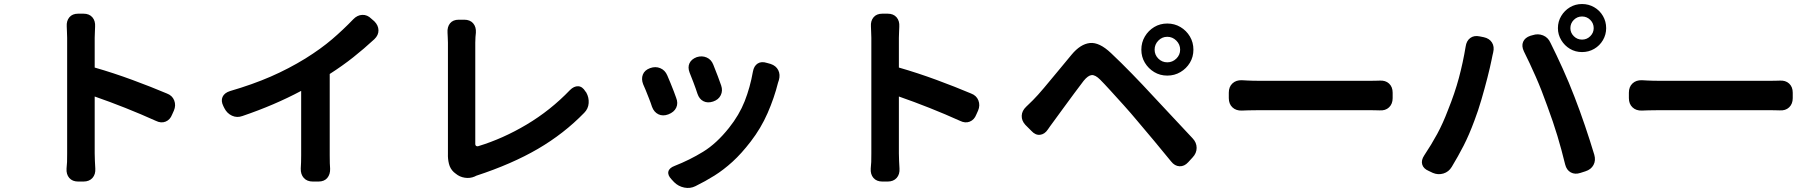

<svg xmlns="http://www.w3.org/2000/svg" viewBox="-20 -859 9030 955"><path d="M314 -96Q314 -115 314 -158.5Q314 -202 314 -259.5Q314 -317 314 -380Q314 -443 314 -501.5Q314 -560 314 -605Q314 -650 314 -671Q314 -684 313 -701.5Q312 -719 312 -727Q310 -755 325 -773Q340 -791 369 -791H395Q424 -791 439.5 -773Q455 -755 453 -726Q453 -718 452 -701Q451 -684 451 -671V-523Q545 -496 638.5 -461.5Q732 -427 810 -394Q837 -384 846.5 -359.5Q856 -335 845 -309L836 -289Q826 -263 803.5 -254Q781 -245 755 -258Q682 -291 604 -322Q526 -353 451 -379V-96Q451 -74 452 -58.5Q453 -43 454 -21Q456 8 440 26Q424 44 395 44H369Q340 44 324.5 26Q309 8 311 -21Q313 -41 313.5 -53.5Q314 -66 314 -96Z M1091 -331Q1078 -357 1087 -377Q1096 -397 1124 -406Q1237 -439 1326.5 -478Q1416 -517 1499 -568Q1576 -616 1631.5 -663.5Q1687 -711 1737 -763Q1757 -784 1782 -785Q1807 -786 1827 -766L1842 -753Q1862 -733 1862.5 -708.5Q1863 -684 1842 -664Q1790 -616 1737 -574Q1684 -532 1620 -491V-87Q1620 -68 1620.5 -47Q1621 -26 1622 -20Q1623 8 1608 26Q1593 44 1564 44H1536Q1507 44 1491 26Q1475 8 1476 -21Q1477 -30 1477.5 -51.5Q1478 -73 1478 -87V-407Q1345 -336 1186 -282Q1159 -272 1134 -283.5Q1109 -295 1096 -321Z M2237 -3Q2219 -20 2213 -44.5Q2207 -69 2208 -94Q2208 -95 2208 -97Q2208 -99 2208 -105Q2208 -124 2208 -163Q2208 -202 2208 -254Q2208 -306 2208 -362.5Q2208 -419 2208 -474Q2208 -529 2208 -574Q2208 -619 2208 -647Q2208 -660 2207 -675.5Q2206 -691 2206 -696Q2204 -725 2218.5 -743Q2233 -761 2262 -761H2289Q2318 -761 2333.5 -743Q2349 -725 2347 -696Q2346 -691 2345 -675Q2344 -659 2344 -647Q2344 -614 2344 -562.5Q2344 -511 2344 -451Q2344 -391 2344 -331.5Q2344 -272 2344 -222Q2344 -172 2344 -142Q2344 -136 2348.5 -133Q2353 -130 2359 -132Q2481 -169 2599.5 -239.5Q2718 -310 2815 -411Q2835 -431 2856 -430Q2877 -429 2892 -404L2896 -399Q2910 -374 2908 -346Q2906 -318 2886 -298Q2785 -194 2655.5 -118.5Q2526 -43 2349 15L2341 19Q2318 29 2292 25Q2266 21 2247 5Z M3446 -575Q3472 -583 3495 -573Q3518 -563 3528 -537Q3539 -510 3550.5 -479.5Q3562 -449 3567 -434Q3576 -408 3565 -385.5Q3554 -363 3527 -354Q3500 -345 3479 -355.5Q3458 -366 3449 -393Q3441 -418 3429 -449.5Q3417 -481 3410 -498Q3400 -524 3409.5 -544.5Q3419 -565 3446 -575ZM3813 -541Q3840 -532 3851 -510Q3862 -488 3854 -460Q3853 -457 3854 -460Q3855 -463 3850 -448Q3831 -372 3798 -296.5Q3765 -221 3714 -155Q3668 -95 3623.5 -54.5Q3579 -14 3533.5 14.5Q3488 43 3439 67Q3413 80 3383.5 74Q3354 68 3333 47L3320 33Q3300 12 3304.5 -6Q3309 -24 3336 -34Q3410 -63 3477 -104Q3544 -145 3606 -223Q3657 -287 3684 -355.5Q3711 -424 3725 -503Q3730 -531 3748.5 -543Q3767 -555 3795 -546ZM3213 -520Q3240 -530 3264 -520Q3288 -510 3299 -484Q3306 -468 3315 -446Q3324 -424 3331.5 -404.5Q3339 -385 3343 -373Q3354 -346 3343.5 -323.5Q3333 -301 3304 -290Q3277 -280 3255 -290.5Q3233 -301 3223 -328Q3217 -347 3208 -369.5Q3199 -392 3191.5 -411Q3184 -430 3179 -440Q3169 -466 3177.5 -488Q3186 -510 3213 -520Z M4314 -96Q4314 -115 4314 -158.5Q4314 -202 4314 -259.5Q4314 -317 4314 -380Q4314 -443 4314 -501.5Q4314 -560 4314 -605Q4314 -650 4314 -671Q4314 -684 4313 -701.5Q4312 -719 4312 -727Q4310 -755 4325 -773Q4340 -791 4369 -791H4395Q4424 -791 4439.5 -773Q4455 -755 4453 -726Q4453 -718 4452 -701Q4451 -684 4451 -671V-523Q4545 -496 4638.5 -461.5Q4732 -427 4810 -394Q4837 -384 4846.5 -359.5Q4856 -335 4845 -309L4836 -289Q4826 -263 4803.5 -254Q4781 -245 4755 -258Q4682 -291 4604 -322Q4526 -353 4451 -379V-96Q4451 -74 4452 -58.5Q4453 -43 4454 -21Q4456 8 4440 26Q4424 44 4395 44H4369Q4340 44 4324.5 26Q4309 8 4311 -21Q4313 -41 4313.5 -53.5Q4314 -66 4314 -96Z M5723 -612Q5723 -586 5741.5 -567.5Q5760 -549 5786 -549Q5812 -549 5831 -567.5Q5850 -586 5850 -612Q5850 -638 5831 -657Q5812 -676 5786 -676Q5760 -676 5741.5 -657Q5723 -638 5723 -612ZM5657 -612Q5657 -648 5674.5 -677.5Q5692 -707 5721 -724.5Q5750 -742 5786 -742Q5822 -742 5851.5 -724.5Q5881 -707 5898.5 -677.5Q5916 -648 5916 -612Q5916 -576 5898.5 -547Q5881 -518 5851.5 -500.5Q5822 -483 5786 -483Q5750 -483 5721 -500.5Q5692 -518 5674.5 -547Q5657 -576 5657 -612ZM5080 -238Q5061 -259 5062 -283.5Q5063 -308 5084 -328Q5088 -332 5097.5 -341Q5107 -350 5118 -361Q5141 -384 5172.5 -421.5Q5204 -459 5240 -502.5Q5276 -546 5310 -587Q5354 -640 5401 -645Q5448 -650 5506 -595Q5556 -548 5610.5 -492Q5665 -436 5710 -387Q5760 -334 5810 -280Q5860 -226 5912 -171Q5932 -150 5932 -123.5Q5932 -97 5912 -76L5890 -52Q5871 -31 5847 -32Q5823 -33 5805 -56Q5762 -109 5720.5 -158.5Q5679 -208 5635 -260Q5606 -295 5570 -335Q5534 -375 5502 -410Q5470 -445 5452 -463Q5428 -487 5410 -485.5Q5392 -484 5370 -457Q5351 -432 5323 -394.5Q5295 -357 5267.5 -319Q5240 -281 5220 -254Q5212 -243 5203.5 -231.5Q5195 -220 5192 -215Q5176 -191 5153 -188.5Q5130 -186 5110 -208Z M6092 -398Q6092 -427 6110 -444Q6128 -461 6157 -460Q6173 -459 6184.5 -458.5Q6196 -458 6211.5 -457.5Q6227 -457 6253 -457Q6288 -457 6344.5 -457Q6401 -457 6466.5 -457Q6532 -457 6596 -457Q6660 -457 6711.5 -457Q6763 -457 6790 -457Q6809 -457 6823.5 -457.5Q6838 -458 6842 -458Q6871 -460 6889 -443.5Q6907 -427 6907 -398V-371Q6907 -342 6889 -325Q6871 -308 6842 -310Q6835 -310 6820.5 -310.5Q6806 -311 6790 -311Q6763 -311 6711.5 -311Q6660 -311 6596 -311Q6532 -311 6466.5 -311Q6401 -311 6344.5 -311Q6288 -311 6253 -311Q6225 -311 6209.5 -310.5Q6194 -310 6183 -310Q6172 -310 6157 -309Q6128 -308 6110 -325Q6092 -342 6092 -371Z M7791 -719Q7791 -696 7808 -679Q7825 -662 7849 -662Q7873 -662 7890 -679Q7907 -696 7907 -719Q7907 -743 7890 -760Q7873 -777 7849 -777Q7825 -777 7808 -760Q7791 -743 7791 -719ZM7729 -719Q7729 -752 7745.5 -779.5Q7762 -807 7789 -823Q7816 -839 7849 -839Q7882 -839 7909.5 -823Q7937 -807 7953 -779.5Q7969 -752 7969 -719Q7969 -687 7953 -659.5Q7937 -632 7909.5 -616Q7882 -600 7849 -600Q7816 -600 7789 -616Q7762 -632 7745.5 -659.5Q7729 -687 7729 -719ZM7182 -311Q7216 -395 7236.5 -471.5Q7257 -548 7270 -627Q7274 -656 7293 -670Q7312 -684 7340 -678L7360 -674Q7388 -668 7401 -647.5Q7414 -627 7407 -598Q7405 -588 7403.5 -583Q7402 -578 7399 -561Q7392 -526 7378.5 -473Q7365 -420 7348.5 -363.5Q7332 -307 7314 -260Q7287 -187 7260 -134.5Q7233 -82 7201 -29Q7186 -4 7159.5 4Q7133 12 7107 1L7086 -9Q7060 -20 7054 -41Q7048 -62 7064 -86Q7100 -140 7128.5 -192.5Q7157 -245 7182 -311ZM7676 -332Q7648 -411 7618.5 -478Q7589 -545 7560 -603Q7547 -630 7556 -651Q7565 -672 7592 -681L7603 -684Q7630 -693 7655 -683Q7680 -673 7692 -646Q7722 -586 7753 -517.5Q7784 -449 7812 -376Q7838 -309 7863.5 -234Q7889 -159 7910 -89Q7918 -61 7906 -38.5Q7894 -16 7866 -7L7841 1Q7814 10 7793 -1.5Q7772 -13 7765 -41Q7747 -115 7726.5 -183Q7706 -251 7676 -332Z M8082 -398Q8082 -427 8100 -444Q8118 -461 8147 -460Q8163 -459 8174.5 -458.5Q8186 -458 8201.5 -457.5Q8217 -457 8243 -457Q8278 -457 8334.5 -457Q8391 -457 8456.5 -457Q8522 -457 8586 -457Q8650 -457 8701.5 -457Q8753 -457 8780 -457Q8799 -457 8813.5 -457.5Q8828 -458 8832 -458Q8861 -460 8879 -443.5Q8897 -427 8897 -398V-371Q8897 -342 8879 -325Q8861 -308 8832 -310Q8825 -310 8810.5 -310.5Q8796 -311 8780 -311Q8753 -311 8701.5 -311Q8650 -311 8586 -311Q8522 -311 8456.5 -311Q8391 -311 8334.5 -311Q8278 -311 8243 -311Q8215 -311 8199.5 -310.5Q8184 -310 8173 -310Q8162 -310 8147 -309Q8118 -308 8100 -325Q8082 -342 8082 -371Z"/></svg>

Font: Chiron GoRound TC
Style: Bold
Weight: 700
Designer: Ryoko NISHIZUKA 西塚涼子 (kana, bopomofo & ideographs); Paul D. Hunt (Latin, Greek & Cyrillic); Sandoll Communications 산돌커뮤니
Foundry: Adobe
Version: Version 1.000;hotconv 1.1.1;makeotfexe 2.6.0